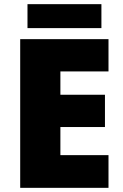

<svg xmlns="http://www.w3.org/2000/svg" viewBox="-20 -902 589 922"><path d="M501 0H77V-714H501V-559H270V-447H484V-292H270V-157H501ZM467 -882V-767H112V-882Z"/></svg>

Font: Noto Sans Telugu Black
Style: Regular
Weight: 900
Designer: Jelle Bosma - Monotype Design Team
Foundry: Monotype Imaging Inc.
Version: Version 2.005; ttfautohint (v1.8.4.7-5d5b)